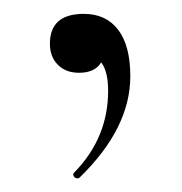

<svg xmlns="http://www.w3.org/2000/svg" viewBox="-20 -97 262 277"><path d="M101 -77Q133 -77 150.5 -54Q168 -31 168 13Q168 88 95 159Q93 161 90 160Q87 159 86 156.5Q85 154 87 152Q136 102 136 34Q136 6 126 -7Q117 8 94 8Q75 8 63.5 -3.5Q52 -15 52 -34Q52 -77 101 -77Z"/></svg>

Font: Cormorant Garamond Book
Style: Regular
Weight: 500
Designer: Christian Thalmann (Catharsis Fonts)
Version: Version 1.000;PS 002.000;hotconv 1.0.88;makeotf.lib2.5.64775